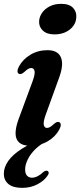

<svg xmlns="http://www.w3.org/2000/svg" viewBox="-28 -728 408 974"><path d="M209.5 -31 215.5 -15Q177.5 3 151.8 28.2Q126 53.5 112.8 80.8Q99.5 108 99.5 132Q99.5 153 109.2 163.2Q119 173.5 134 173.5Q147.5 173.5 162.2 166.2Q177 159 189 147Q195.5 141.5 200.8 139.2Q206 137 211.5 138.5Q217 140 218.8 146.8Q220.5 153.5 212.5 164Q196.5 188.5 162.2 206.8Q128 225 84.5 225Q38.5 225 15 205.8Q-8.5 186.5 -8.5 153Q-8.5 120.5 14.2 88Q37 55.5 85.2 25.2Q133.5 -5 209.5 -31ZM204 -146.5Q190.5 -109 194.2 -94Q198 -79 210 -79Q217.5 -79 225.8 -83.5Q234 -88 245.5 -99Q255 -107 261.2 -109Q267.5 -111 273 -108Q280 -104.5 280.2 -95Q280.5 -85.5 273 -71Q253 -34 214 -11.2Q175 11.5 125.5 11.5Q88 11.5 69.8 -4.5Q51.5 -20.5 51 -49.8Q50.5 -79 65 -120L137 -315Q151 -353 147.2 -368Q143.5 -383 131 -383Q123.5 -383 115.2 -378.5Q107 -374 95 -362.5Q86 -355 79.8 -353Q73.5 -351 68 -353.5Q61 -357 60.8 -366.5Q60.5 -376 68 -390.5Q88 -427.5 126.5 -450.5Q165 -473.5 213.5 -473.5Q247.5 -473.5 266 -457.8Q284.5 -442 286.8 -411.8Q289 -381.5 273 -337ZM248.5 -553.5Q209.5 -553.5 189 -573.2Q168.5 -593 170.5 -621.5Q172 -644 186.2 -664Q200.5 -684 225 -696.2Q249.5 -708.5 282.5 -708.5Q323.5 -708.5 342.5 -688.2Q361.5 -668 359 -640Q358 -615.5 343.5 -596Q329 -576.5 304.8 -565Q280.5 -553.5 248.5 -553.5Z"/></svg>

Font: Fraunces SemiBold
Style: Italic
Weight: 600
Italic angle: -16°
Version: Version 1.000;[b76b70a41]